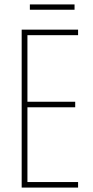

<svg xmlns="http://www.w3.org/2000/svg" viewBox="-20 -848 421 868"><path d="M333 0H78V-714H333V-689H104V-388H320V-363H104V-25H333ZM317 -828V-804H115V-828Z"/></svg>

Font: Noto Sans Lao ExtraCondensed Thin
Style: Regular
Weight: 100
Width: 2
Designer: Monotype Design Team
Foundry: Monotype Imaging Inc.
Version: Version 2.003; ttfautohint (v1.8.4.7-5d5b)